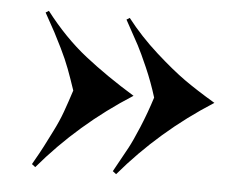

<svg xmlns="http://www.w3.org/2000/svg" viewBox="-38 -535 627 492"><g transform="rotate(5 275.5 -289.0)"><path d="M268 -95 277 -88Q377 -206 512 -292Q465 -320 432.5 -343Q400 -366 356 -405.5Q312 -445 277 -490L269 -485Q294 -440 303.5 -422Q313 -404 329 -367.5Q345 -331 357 -292Q344 -251 328.5 -214Q313 -177 303 -158.5Q293 -140 268 -95ZM60 -95 69 -88Q169 -206 304 -292Q232 -336 175.5 -380.5Q119 -425 69 -490L61 -485Q81 -449 87.5 -437Q94 -425 107.5 -397.5Q121 -370 130 -346Q139 -322 149 -292Q139 -261 130 -236Q121 -211 107 -183.5Q93 -156 86.5 -143Q80 -130 60 -95Z"/></g></svg>

Font: Cinzel Decorative Black
Style: Regular
Weight: 900
Designer: Natanael Gama
Version: Version 1.001;PS 001.001;hotconv 1.0.56;makeotf.lib2.0.21325